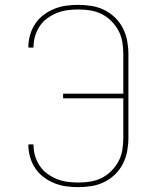

<svg xmlns="http://www.w3.org/2000/svg" viewBox="-20 -763 640 791"><path d="M303 8Q277 8 252 4.5Q227 1 203.5 -8.5Q180 -18 159.5 -33.5Q139 -49 125 -70Q111 -91 104 -115.5Q97 -140 97 -165Q97 -166 97 -166.5Q97 -167 97 -168H118Q118 -167 118 -166.5Q118 -166 118 -166Q118 -143 124.5 -121Q131 -99 143.5 -80Q156 -61 174.5 -47.5Q193 -34 214 -25.5Q235 -17 257.5 -14Q280 -11 303 -11Q328 -11 352.5 -15Q377 -19 399 -30Q421 -41 439 -59Q457 -77 468.5 -99Q480 -121 484 -145.5Q488 -170 488 -195V-358H240V-377H488V-540Q488 -565 484 -589.5Q480 -614 468.5 -636Q457 -658 439 -676Q421 -694 399 -705Q377 -716 352.5 -720Q328 -724 303 -724Q280 -724 257.5 -721Q235 -718 214 -709.5Q193 -701 174.5 -687.5Q156 -674 143.5 -655Q131 -636 124.5 -614Q118 -592 118 -569Q118 -569 118 -568.5Q118 -568 118 -567H97Q97 -568 97 -568.5Q97 -569 97 -570Q97 -595 104 -619.5Q111 -644 125 -665Q139 -686 159.5 -701.5Q180 -717 203.5 -726.5Q227 -736 252 -739.5Q277 -743 303 -743Q330 -743 357.5 -738.5Q385 -734 409.5 -722Q434 -710 454 -690.5Q474 -671 486.5 -646.5Q499 -622 504 -594.5Q509 -567 509 -540V-195Q509 -168 504 -140.5Q499 -113 486.5 -88.5Q474 -64 454 -44.5Q434 -25 409.5 -13Q385 -1 357.5 3.5Q330 8 303 8Z"/></svg>

Font: Iosevka Curly Thin Extended
Style: Regular
Weight: 100
Width: 7
Monospace: yes
Designer: Belleve Invis
Foundry: Belleve Invis
Version: Version 11.1.0; ttfautohint (v1.8.3)